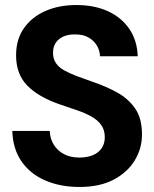

<svg xmlns="http://www.w3.org/2000/svg" viewBox="-20 -732 614 764"><path d="M296 12Q220 12 160 -14Q100 -40 65.5 -90Q31 -140 29 -211H178Q179 -181 193.5 -157Q208 -133 234 -119Q260 -105 296 -105Q325 -105 348 -114Q371 -123 384 -141.5Q397 -160 397 -186Q397 -215 382.5 -235Q368 -255 342.5 -269Q317 -283 284.5 -294Q252 -305 217 -317Q133 -346 88.5 -391.5Q44 -437 44 -512Q44 -575 75 -619.5Q106 -664 160 -688Q214 -712 284 -712Q355 -712 409 -687.5Q463 -663 494.5 -617Q526 -571 528 -508H378Q377 -533 364.5 -552.5Q352 -572 331 -583.5Q310 -595 281 -595Q256 -596 235.5 -588Q215 -580 203 -563.5Q191 -547 191 -522Q191 -498 202.5 -481Q214 -464 235.5 -452Q257 -440 286 -429Q315 -418 350 -406Q403 -388 447 -363.5Q491 -339 518 -300Q545 -261 545 -197Q545 -141 516 -93.5Q487 -46 432 -17Q377 12 296 12Z"/></svg>

Font: DM Sans 9pt 36pt ExtraBold
Style: Regular
Weight: 800
Version: Version 4.004;gftools[0.9.30]